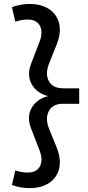

<svg xmlns="http://www.w3.org/2000/svg" viewBox="-20 -731 441 966"><path d="M128 -711Q189.5 -711 228.4 -684.2Q267.4 -657.4 277.8 -611.5Q288.2 -565.6 265.8 -508.9L227 -411.7Q206.1 -358.7 225.9 -322.7Q245.6 -286.7 297.7 -286.7H378.5V-208.9H297.7Q245.6 -208.9 225.9 -172.2Q206.1 -135.5 227 -83.1L265.8 12.6Q288.2 70.1 277.8 116Q267.4 161.9 228.4 188.7Q189.5 215.5 128 215.5Q105.6 215.5 84.5 211.7Q63.5 207.9 40 199.6L57.1 126.2Q88.8 137.2 119.4 137.2Q164.5 136.9 181 105.4Q197.5 73.9 178.8 25.3L135.5 -87.1Q114.1 -143 139.2 -188Q164.2 -233 222.2 -247.4Q163.5 -262.5 139.2 -307.9Q114.8 -353.2 135.5 -407.7L178.8 -520.9Q197.5 -568.7 181 -600.6Q164.5 -632.4 119.4 -632.7Q88.8 -632.7 57.1 -621.7L40 -695.1Q63.5 -703.4 84.5 -707.2Q105.6 -711 128 -711Z"/></svg>

Font: Red Hat Display VF
Style: Regular
Weight: 300
Designer: Pentagram, MCKL
Foundry: Pentagram, MCKL
Version: Version 1.023